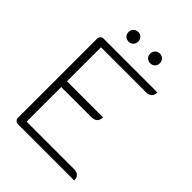

<svg xmlns="http://www.w3.org/2000/svg" viewBox="-245 -990 1110 1110"><g transform="rotate(45 310.5 -434.5)"><path d="M80 -675Q80 -685 87.5 -692.5Q95 -700 106 -700H546Q546 -654 496 -654H131V-376H426Q426 -329 375 -329H131V-46H517Q566 -46 566 0H106Q95 0 87.5 -7.5Q80 -15 80 -26ZM181 -829Q181 -846 192 -857.5Q203 -869 221 -869Q238 -869 249 -857.5Q260 -846 260 -829Q260 -812 249 -801Q238 -790 221 -790Q203 -790 192 -801Q181 -812 181 -829ZM358 -829Q358 -846 369 -857.5Q380 -869 398 -869Q415 -869 426 -857.5Q437 -846 437 -829Q437 -812 426 -801Q415 -790 398 -790Q380 -790 369 -801Q358 -812 358 -829Z"/></g></svg>

Font: K2D Thin
Style: Regular
Weight: 100
Designer: Katatrad Aksorn Co.,Ltd.
Foundry: Cadson Demak Co.,Ltd.
Version: Version 1.000; ttfautohint (v1.6)